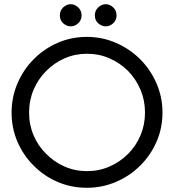

<svg xmlns="http://www.w3.org/2000/svg" viewBox="-20 -883 826 911"><path d="M645 -97Q694 -145 722.5 -210Q751 -275 751 -349Q751 -422 722.5 -487.5Q694 -553 645 -602Q596 -651 530.5 -679.5Q465 -708 392 -708Q318 -708 253 -679.5Q188 -651 140 -602Q91 -553 63 -487.5Q35 -422 35 -349Q35 -275 63 -210Q91 -145 140 -97Q188 -48 253 -20Q318 8 392 8Q465 8 530.5 -20Q596 -48 645 -97ZM199 -153Q161 -190 139.5 -240.5Q118 -291 118 -349Q118 -407 139.5 -457.5Q161 -508 199 -546Q236 -584 286 -606Q336 -628 393 -628Q450 -628 500 -606Q550 -584 588 -546Q625 -508 646.5 -457.5Q668 -407 668 -349Q668 -291 646.5 -240.5Q625 -190 588 -153Q550 -115 500 -93Q450 -71 393 -71Q336 -71 286 -93Q236 -115 199 -153ZM533 -810Q533 -833 517 -848Q501 -863 482 -863Q462 -863 446 -848Q430 -833 430 -810Q430 -787 446 -772.5Q462 -758 482 -758Q501 -758 517 -772.5Q533 -787 533 -810ZM367 -810Q367 -833 351 -848Q335 -863 316 -863Q296 -863 280 -848Q264 -833 264 -810Q264 -787 280 -772.5Q296 -758 316 -758Q335 -758 351 -772.5Q367 -787 367 -810Z"/></svg>

Font: Josefin Slab Thin
Style: Bold
Weight: 700
Version: Version 2.000